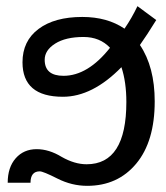

<svg xmlns="http://www.w3.org/2000/svg" viewBox="-20 -593 540 623"><path d="M247 -538Q328 -538 384 -500Q408 -535 426 -573L487 -528Q456 -478 434 -447Q482 -376 482 -264Q482 -134 422 -62Q362 10 263 10Q213 10 166.5 -13.5Q120 -37 109 -37Q79 -37 79 0H5Q5 -50 31 -79.5Q57 -109 99 -109Q139 -109 180 -84Q222 -60 261 -60Q390 -60 390 -262Q390 -327 374 -375Q280 -279 184 -279Q53 -279 53 -391Q53 -460 105 -499Q157 -538 247 -538ZM251 -473Q193 -473 159 -451.5Q125 -430 125 -399Q125 -347 186 -347Q265 -347 337 -438Q304 -473 251 -473Z"/></svg>

Font: Libra Sans
Style: Regular
Weight: 400
Foundry: Context Ltd
Version: Version 1.002